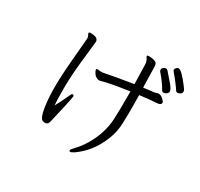

<svg xmlns="http://www.w3.org/2000/svg" viewBox="-173 -1009 1347 1292"><g transform="rotate(30 500.0 -363.0)"><path d="M338 -281Q346 -278 346 -273Q346 -268 342 -247Q338 -226 331.5 -196Q325 -166 317.5 -134.5Q310 -103 304.5 -78Q299 -53 296 -42Q289 -21 268 -21Q263 -21 258.5 -22.5Q254 -24 250 -25Q219 -37 208 -186Q201 -282 214.5 -450Q228 -618 232 -653V-658Q232 -668 226.5 -677Q221 -686 221 -690V-693Q223 -699 232 -699Q281 -699 290 -679Q294 -674 294 -665.5Q294 -657 289.5 -624Q285 -591 274 -480Q263 -369 263 -281Q263 -193 267 -155Q289 -196 304.5 -229Q320 -262 323 -268Q328 -281 335 -281ZM870 -598Q865 -596 856 -596Q847 -596 840 -610Q817 -652 769 -707Q764 -714 764 -722Q764 -730 773 -738Q782 -746 791 -746Q800 -746 806 -740Q836 -707 864 -673.5Q892 -640 892 -624Q892 -608 870 -598ZM661 -548Q658 -673 657 -699Q656 -725 641 -745Q638 -749 638 -753V-755Q639 -760 655.5 -760Q672 -760 688.5 -755.5Q705 -751 711.5 -744.5Q718 -738 719 -718L723 -557Q766 -563 789 -565Q812 -567 818.5 -570.5Q825 -574 834 -574H836Q853 -574 870 -558Q887 -542 887 -535V-534Q887 -514 854 -513Q786 -509 725 -500L726 -410Q726 -346 724 -281Q722 -216 699 -156Q649 -25 543 50Q533 55 526.5 59Q520 63 516 63Q512 63 509 62Q506 61 506 54Q506 47 533 19.5Q560 -8 590 -57Q653 -163 659 -276Q662 -347 662 -434V-492Q504 -469 454 -453Q447 -451 439.5 -451Q432 -451 425 -455Q410 -460 398.5 -477.5Q387 -495 387 -504Q387 -509 397 -511L420 -508H433Q523 -526 661 -548ZM866 -789Q889 -789 952 -706Q965 -689 968.5 -683Q972 -677 972 -666.5Q972 -656 960.5 -649Q949 -642 939.5 -642Q930 -642 924 -652.5Q918 -663 893.5 -695.5Q869 -728 855.5 -742.5Q842 -757 842 -765.5Q842 -774 849.5 -781.5Q857 -789 866 -789Z"/></g></svg>

Font: LXGW WenKai Mono Lite
Style: Regular
Weight: 400
Monospace: yes
Designer: LXGW / Fontworks Inc.
Foundry: LXGW / Fontworks Inc.
Version: Version 1.520; June 14, 2025